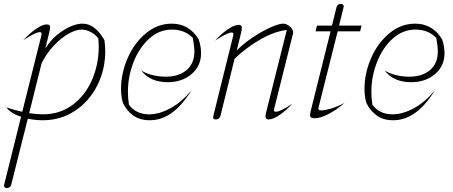

<svg xmlns="http://www.w3.org/2000/svg" viewBox="-68 -600 2298 974"><path d="M466 -342Q466 -247 425.5 -166.5Q385 -86 312.5 -38Q240 10 150 10Q111 10 73 2L-11 337Q-13 345 -19 349.5Q-25 354 -33 354Q-41 354 -45 349.5Q-49 345 -47 337L39 -8Q-15 -25 -35 -55Q6 -41 45 -33L142 -421Q143 -424 143 -429Q143 -437 134 -437Q123 -437 103.5 -427.5Q84 -418 50 -396Q82 -431 115 -453.5Q148 -476 167 -476Q178 -476 182 -473Q186 -470 186 -461Q186 -451 182 -436L162 -354Q196 -409 251 -444.5Q306 -480 351 -480Q414 -480 462 -396Q466 -360 466 -342ZM433 -366Q433 -378 431 -404Q418 -424 393.5 -437Q369 -450 346 -450Q317 -450 279 -428.5Q241 -407 204.5 -368Q168 -329 143 -279L80 -26Q116 -20 150 -20Q235 -20 299.5 -67.5Q364 -115 398.5 -194Q433 -273 433 -366Z M556 -77Q546 -107 546 -149Q546 -228 579.5 -305Q613 -382 672 -431Q731 -480 803 -480Q892 -480 940 -400Q952 -364 952 -330Q952 -265 903.5 -224Q855 -183 783 -183Q693 -183 648 -243Q670 -228 704 -219.5Q738 -211 773 -211Q839 -211 878.5 -244.5Q918 -278 918 -338Q918 -366 910 -408Q869 -450 804 -450Q740 -450 689 -404Q638 -358 609.5 -285Q581 -212 581 -135Q581 -102 586 -69Q622 -20 688 -20Q739 -20 795 -50Q851 -80 903 -141Q854 -63 802 -26.5Q750 10 692 10Q641 10 607.5 -14.5Q574 -39 556 -77Z M1014 -11 1115 -419Q1116 -422 1116 -427Q1116 -435 1107 -435Q1096 -435 1076.5 -425.5Q1057 -416 1023 -394Q1056 -430 1088.5 -452Q1121 -474 1143 -474Q1159 -474 1159 -459Q1159 -449 1155 -434L1133 -344Q1165 -377 1211.5 -408.5Q1258 -440 1302 -460Q1346 -480 1368 -480Q1388 -480 1405 -463Q1422 -446 1419 -432L1323 -49Q1322 -46 1322 -42Q1322 -33 1331 -33Q1354 -33 1415 -74Q1383 -39 1350 -16.5Q1317 6 1295 6Q1279 6 1279 -9Q1279 -19 1283 -34L1387 -448Q1325 -441 1254.5 -401Q1184 -361 1122 -302L1050 -11Q1048 -3 1041.5 1.5Q1035 6 1027 6Q1019 6 1015.5 1.5Q1012 -3 1014 -11Z M1548 -55Q1547 -53 1547 -50Q1547 -40 1561 -40Q1580 -40 1610.5 -49Q1641 -58 1680 -78Q1640 -43 1598.5 -21.5Q1557 0 1528 0Q1516 0 1510.5 -3.5Q1505 -7 1505 -16Q1505 -27 1509 -40L1609 -441H1533L1540 -470H1616L1639 -563Q1644 -580 1661 -580Q1669 -580 1673 -575Q1677 -570 1675 -563L1652 -470H1766L1759 -441H1645Z M1791 -77Q1781 -107 1781 -149Q1781 -228 1814.5 -305Q1848 -382 1907 -431Q1966 -480 2038 -480Q2127 -480 2175 -400Q2187 -364 2187 -330Q2187 -265 2138.5 -224Q2090 -183 2018 -183Q1928 -183 1883 -243Q1905 -228 1939 -219.5Q1973 -211 2008 -211Q2074 -211 2113.5 -244.5Q2153 -278 2153 -338Q2153 -366 2145 -408Q2104 -450 2039 -450Q1975 -450 1924 -404Q1873 -358 1844.5 -285Q1816 -212 1816 -135Q1816 -102 1821 -69Q1857 -20 1923 -20Q1974 -20 2030 -50Q2086 -80 2138 -141Q2089 -63 2037 -26.5Q1985 10 1927 10Q1876 10 1842.5 -14.5Q1809 -39 1791 -77Z"/></svg>

Font: Srisakdi
Style: Regular
Weight: 400
Designer: Cadson Demak Co.,Ltd.
Foundry: Cadson Demak Co.,Ltd.
Version: Version 1.000